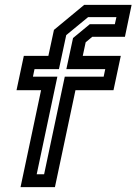

<svg xmlns="http://www.w3.org/2000/svg" viewBox="-20 -770 562 790"><path d="M64.5 0 149 -399H48L78 -540H179L202 -647L326.5 -750H521.5L494 -618.5H359.5L332.5 -596L320.5 -540H477L447 -399H290.5L206 0ZM131 -53H161.5L246.5 -454.5H406.5L413 -485.5H253L280.5 -613.5L349.5 -670.5H452.5L459 -699.5H342.5L252.5 -625.5L222.5 -485.5H122L115.5 -454.5H216Z"/></svg>

Font: Tourney Thin SemiBold
Style: Italic
Weight: 600
Italic angle: -12°
Version: Version 1.015